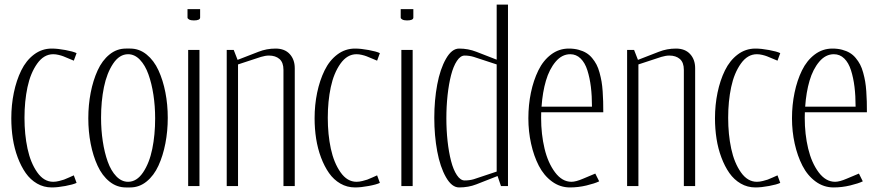

<svg xmlns="http://www.w3.org/2000/svg" viewBox="-20 -820 3885 846"><path d="M317.4 -585.9 305.2 -552.7Q296.4 -556.2 281.7 -562.5Q267.1 -568.8 258.8 -572Q250.5 -575.2 238.3 -578.1Q226.1 -581.1 214.4 -581.1Q173.3 -581.1 143.8 -539.6Q114.3 -498 101.1 -436Q87.9 -374 87.9 -300.8Q87.9 -227.5 101.3 -165Q114.7 -102.5 144 -60.8Q173.3 -19 214.4 -19Q226.6 -19 240.5 -22.5Q254.4 -25.9 262 -28.6Q269.5 -31.2 285.6 -38.6Q301.8 -45.9 305.2 -47.4L317.4 -14.2Q302.2 -6.8 268.1 -0.5Q233.9 5.9 208 5.9Q172.9 5.9 143.3 -11.2Q113.8 -28.3 93.3 -57.6Q72.8 -86.9 58.1 -126Q43.5 -165 36.6 -208.7Q29.8 -252.4 29.8 -298.8Q29.8 -357.4 41 -411.6Q52.2 -465.8 73.7 -509.8Q95.2 -553.7 129.9 -579.8Q164.6 -606 208 -606Q233.9 -606 268.1 -599.6Q302.2 -593.3 317.4 -585.9Z M544.4 -581.1Q506.3 -581.1 478.5 -539.6Q450.7 -498 438 -436Q425.3 -374 425.3 -301.3Q425.3 -247.1 432.9 -197.3Q440.4 -147.5 454.8 -107.4Q469.2 -67.4 492.4 -43.2Q515.6 -19 544.4 -19Q582.5 -19 610.4 -60.3Q638.2 -101.6 650.9 -163.6Q663.6 -225.6 663.6 -298.3Q663.6 -352.5 656 -402.3Q648.4 -452.1 634 -492.4Q619.6 -532.7 596.4 -556.9Q573.2 -581.1 544.4 -581.1ZM534.7 -606H553.7Q593.8 -606 626 -579.8Q658.2 -553.7 678.2 -510.3Q698.2 -466.8 708.7 -413.1Q719.2 -359.4 719.2 -300.8Q719.2 -242.2 708.7 -188Q698.2 -133.8 678.2 -90.1Q658.2 -46.4 626 -20.3Q593.8 5.9 553.7 5.9H534.7Q494.6 5.9 462.4 -20Q430.2 -45.9 410.2 -89.4Q390.1 -132.8 379.6 -186.5Q369.1 -240.2 369.1 -298.8Q369.1 -357.4 379.6 -411.6Q390.1 -465.8 410.2 -509.8Q430.2 -553.7 462.4 -579.8Q494.6 -606 534.7 -606Z M806.2 -779.8H861.8V-742.7Q861.8 -730 834 -730Q820.8 -730 813.5 -733.9Q806.2 -737.8 806.2 -742.7ZM809.1 -600.1H858.9V0H809.1Z M979 0V-600.1H1009.8L1026.9 -556.2L1118.7 -591.8Q1154.8 -606 1194.3 -606Q1234.4 -606 1256.6 -581.8Q1278.8 -557.6 1278.8 -519.5V0H1229V-512.2Q1229 -544.9 1211.4 -560.1Q1193.8 -575.2 1165 -575.2Q1149.4 -575.2 1129.9 -569.3L1028.8 -536.1V0Z M1653.8 -585.9 1641.6 -552.7Q1632.8 -556.2 1618.2 -562.5Q1603.5 -568.8 1595.2 -572Q1586.9 -575.2 1574.7 -578.1Q1562.5 -581.1 1550.8 -581.1Q1509.8 -581.1 1480.2 -539.6Q1450.7 -498 1437.5 -436Q1424.3 -374 1424.3 -300.8Q1424.3 -227.5 1437.7 -165Q1451.2 -102.5 1480.5 -60.8Q1509.8 -19 1550.8 -19Q1563 -19 1576.9 -22.5Q1590.8 -25.9 1598.4 -28.6Q1606 -31.2 1622.1 -38.6Q1638.2 -45.9 1641.6 -47.4L1653.8 -14.2Q1638.7 -6.8 1604.5 -0.5Q1570.3 5.9 1544.4 5.9Q1509.3 5.9 1479.7 -11.2Q1450.2 -28.3 1429.7 -57.6Q1409.2 -86.9 1394.5 -126Q1379.9 -165 1373 -208.7Q1366.2 -252.4 1366.2 -298.8Q1366.2 -357.4 1377.4 -411.6Q1388.7 -465.8 1410.2 -509.8Q1431.6 -553.7 1466.3 -579.8Q1501 -606 1544.4 -606Q1570.3 -606 1604.5 -599.6Q1638.7 -593.3 1653.8 -585.9Z M1745.6 -779.8H1801.3V-742.7Q1801.3 -730 1773.4 -730Q1760.3 -730 1752.9 -733.9Q1745.6 -737.8 1745.6 -742.7ZM1748.5 -600.1H1798.3V0H1748.5Z M2218.3 0H2187.5L2172.4 -44.4L2079.1 -7.8Q2044.4 5.9 2002.9 5.9Q1970.7 5.9 1945.1 -39.1Q1919.4 -84 1906.5 -153.3Q1893.6 -222.7 1893.6 -300.8Q1893.6 -378.4 1906.5 -447.3Q1919.4 -516.1 1945.1 -561Q1970.7 -606 2002.9 -606Q2043 -606 2079.1 -591.8L2168.5 -557.1V-799.8H2218.3ZM2168.5 -536.1 2067.4 -569.3Q2047.9 -575.2 2027.3 -575.2Q2008.8 -575.2 1993.2 -551.5Q1977.5 -527.8 1967.5 -488.8Q1957.5 -449.7 1952.1 -400.4Q1946.8 -351.1 1946.8 -298.8Q1946.8 -247.1 1952.1 -198.2Q1957.5 -149.4 1967.5 -110.6Q1977.5 -71.8 1993.2 -48.3Q2008.8 -24.9 2027.3 -24.9Q2049.3 -24.9 2067.4 -30.3L2168.5 -64Z M2638.2 -325.2H2364.7Q2364.3 -317.4 2364.3 -300.8Q2364.3 -228.5 2379.4 -165.3Q2394.5 -102.1 2425.8 -60.5Q2457 -19 2498 -19Q2517.6 -19 2549.3 -32.7L2603 -55.2L2620.1 -21Q2601.1 -11.7 2564.7 -2.9Q2528.3 5.9 2491.2 5.9Q2447.8 5.9 2412.1 -20.3Q2376.5 -46.4 2354.2 -89.6Q2332 -132.8 2320.1 -186.8Q2308.1 -240.7 2308.1 -298.8Q2308.1 -357.4 2319.3 -411.6Q2330.6 -465.8 2352.1 -509.8Q2373.5 -553.7 2408.2 -579.8Q2442.9 -606 2486.3 -606Q2509.8 -606 2529.1 -600.8Q2548.3 -595.7 2563 -586.9Q2577.6 -578.1 2589.1 -564.2Q2600.6 -550.3 2608.4 -535.4Q2616.2 -520.5 2621.8 -499.8Q2627.4 -479 2630.6 -460.7Q2633.8 -442.4 2635.5 -417.2Q2637.2 -392.1 2637.7 -372.1Q2638.2 -352.1 2638.2 -325.2ZM2588.4 -350.1Q2588.4 -397.9 2583.5 -437.5Q2578.6 -477.1 2568.1 -510.3Q2557.6 -543.5 2538.3 -562.3Q2519 -581.1 2492.7 -581.1Q2456.1 -581.1 2428.2 -548.1Q2400.4 -515.1 2385.5 -464.4Q2370.6 -413.6 2366.2 -350.1Z M2743.2 0V-600.1H2773.9L2791 -556.2L2882.8 -591.8Q2918.9 -606 2958.5 -606Q2998.5 -606 3020.8 -581.8Q3043 -557.6 3043 -519.5V0H2993.2V-512.2Q2993.2 -544.9 2975.6 -560.1Q2958 -575.2 2929.2 -575.2Q2913.6 -575.2 2894 -569.3L2793 -536.1V0Z M3418 -585.9 3405.8 -552.7Q3397 -556.2 3382.3 -562.5Q3367.7 -568.8 3359.4 -572Q3351.1 -575.2 3338.9 -578.1Q3326.7 -581.1 3314.9 -581.1Q3273.9 -581.1 3244.4 -539.6Q3214.8 -498 3201.7 -436Q3188.5 -374 3188.5 -300.8Q3188.5 -227.5 3201.9 -165Q3215.3 -102.5 3244.6 -60.8Q3273.9 -19 3314.9 -19Q3327.1 -19 3341.1 -22.5Q3355 -25.9 3362.5 -28.6Q3370.1 -31.2 3386.2 -38.6Q3402.3 -45.9 3405.8 -47.4L3418 -14.2Q3402.8 -6.8 3368.7 -0.5Q3334.5 5.9 3308.6 5.9Q3273.4 5.9 3243.9 -11.2Q3214.4 -28.3 3193.8 -57.6Q3173.3 -86.9 3158.7 -126Q3144 -165 3137.2 -208.7Q3130.4 -252.4 3130.4 -298.8Q3130.4 -357.4 3141.6 -411.6Q3152.8 -465.8 3174.3 -509.8Q3195.8 -553.7 3230.5 -579.8Q3265.1 -606 3308.6 -606Q3334.5 -606 3368.7 -599.6Q3402.8 -593.3 3418 -585.9Z M3799.8 -325.2H3526.4Q3525.9 -317.4 3525.9 -300.8Q3525.9 -228.5 3541 -165.3Q3556.2 -102.1 3587.4 -60.5Q3618.7 -19 3659.7 -19Q3679.2 -19 3710.9 -32.7L3764.6 -55.2L3781.7 -21Q3762.7 -11.7 3726.3 -2.9Q3689.9 5.9 3652.8 5.9Q3609.4 5.9 3573.7 -20.3Q3538.1 -46.4 3515.9 -89.6Q3493.7 -132.8 3481.7 -186.8Q3469.7 -240.7 3469.7 -298.8Q3469.7 -357.4 3481 -411.6Q3492.2 -465.8 3513.7 -509.8Q3535.2 -553.7 3569.8 -579.8Q3604.5 -606 3647.9 -606Q3671.4 -606 3690.7 -600.8Q3710 -595.7 3724.6 -586.9Q3739.3 -578.1 3750.7 -564.2Q3762.2 -550.3 3770 -535.4Q3777.8 -520.5 3783.4 -499.8Q3789.1 -479 3792.2 -460.7Q3795.4 -442.4 3797.1 -417.2Q3798.8 -392.1 3799.3 -372.1Q3799.8 -352.1 3799.8 -325.2ZM3750 -350.1Q3750 -397.9 3745.1 -437.5Q3740.2 -477.1 3729.7 -510.3Q3719.2 -543.5 3700 -562.3Q3680.7 -581.1 3654.3 -581.1Q3617.7 -581.1 3589.8 -548.1Q3562 -515.1 3547.1 -464.4Q3532.2 -413.6 3527.8 -350.1Z"/></svg>

Font: Reswysokr
Style: Regular
Weight: 500
Version: Version 0.984